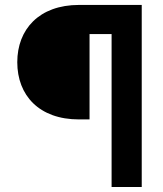

<svg xmlns="http://www.w3.org/2000/svg" viewBox="-20 -747 650 767"><path d="M546.2 0V-727.3H295.8C135.7 -727.3 49 -629.3 49 -498.6C49 -366.5 135.7 -269.9 295.8 -269.9H337.7V-610.8H425.8V0Z"/></svg>

Font: GiG Sans
Style: Bold
Weight: 700
Designer: Andreas Faust
Version: Version 1.100;FEAKit 1.0